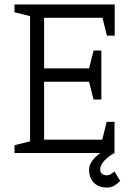

<svg xmlns="http://www.w3.org/2000/svg" viewBox="-20 -687 580 862"><path d="M115 -667H495V-607H178V-380H435V-320H178V-60H494V0H115ZM45 -667H125V-612L45 -632ZM45 0V-35L125 -55V0ZM494 -140V0H424L459 -140ZM495 -527H460L425 -667H495ZM435 -460V-320H365L400 -460ZM435 -240H400L365 -380H435ZM494 0Q494 0 484.5 5.5Q475 11 462 21.5Q449 32 439.5 45.5Q430 59 430 75Q430 87 438.5 93.5Q447 100 460 100Q471 100 482.5 91.5Q494 83 494 83L520 125Q507 138 493 146.5Q479 155 460 155Q423 155 401.5 133.5Q380 112 380 75Q380 56 391 39.5Q402 23 417 10.5Q432 -2 443 -9Q454 -16 454 -16Z"/></svg>

Font: Epunda Slab Light
Style: Regular
Weight: 300
Designer: Simon Atzbach
Foundry: typofactur
Version: Version 1.102